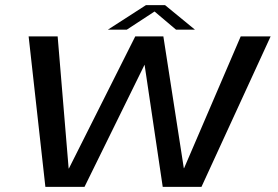

<svg xmlns="http://www.w3.org/2000/svg" viewBox="-20 -731 1086 751"><path d="M157.5 0H310.5L545.5 -478L616.5 0H768L1038.5 -588.5H921.5L700 -73H699L619 -588.5H509L249.5 -72H248.5L205.5 -588.5H92ZM402 -615H476L584.5 -686L668.5 -615H742.5L625.5 -711H551Z"/></svg>

Font: Anybody Expanded
Style: Italic
Weight: 400
Width: 7
Italic angle: -10°
Version: Version 1.113;gftools[0.9.25]